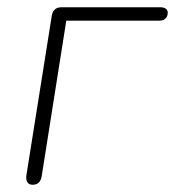

<svg xmlns="http://www.w3.org/2000/svg" viewBox="-20 -504 483 530"><path d="M70 6Q60 6 55.5 -1Q51 -8 53 -21L123 -461Q127 -484 150 -484H422Q432 -484 437.5 -480Q443 -476 443 -469Q443 -459 437 -453Q431 -447 420 -447H163L95 -17Q91 6 70 6Z"/></svg>

Font: Nunito Variable Extra Light
Style: Italic
Weight: 200
Italic angle: -9°
Designer: Vernon Adams
Foundry: Vernon Adams
Version: Version 3.602